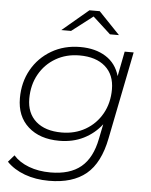

<svg xmlns="http://www.w3.org/2000/svg" viewBox="-61 -775 803 1022"><g transform="rotate(5 341.0 -263.5)"><path d="M239 198Q167 198 109 176.5Q51 155 13 116L45 79Q76 114 127.5 133.5Q179 153 243 153Q347 153 406 104Q465 55 485 -48L501 -127Q463 -77 405.5 -48Q348 -19 275 -19Q171 -19 109 -74.5Q47 -130 47 -227Q47 -312 85 -379.5Q123 -447 190.5 -486.5Q258 -526 344 -526Q425 -526 480.5 -491Q536 -456 555 -389L581 -522H629L536 -56Q510 78 437.5 138Q365 198 239 198ZM284 -64Q355 -64 411 -96.5Q467 -129 499 -186Q531 -243 531 -316Q531 -394 481.5 -437.5Q432 -481 344 -481Q273 -481 217 -448.5Q161 -416 129 -359Q97 -302 97 -229Q97 -151 146.5 -107.5Q196 -64 284 -64ZM235 -607 375 -725H430L543 -607H495L400 -694L287 -607Z"/></g></svg>

Font: Montserrat Light
Style: Italic
Weight: 300
Italic angle: -11.3°
Designer: Julieta Ulanovsky
Foundry: Julieta Ulanovsky
Version: Version 9.000; ttfautohint (v1.8.4.7-5d5b)